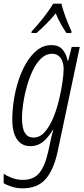

<svg xmlns="http://www.w3.org/2000/svg" viewBox="-40 -787 460 1047"><path d="M83 240Q52 240 24 231Q-4 222 -20 212V160Q-4 172 25 183Q54 194 84 194Q144 194 175 155.5Q206 117 223 39L234 -12Q236 -22 240.5 -41Q245 -60 251 -80H249Q223 -37 194 -13.5Q165 10 126 10Q78 10 52.5 -27.5Q27 -65 27 -137Q27 -183 35 -237.5Q43 -292 60 -345.5Q77 -399 103 -443Q129 -487 163 -514Q197 -541 241 -541Q280 -541 300.5 -517.5Q321 -494 329 -456H332L351 -531H395L274 41Q252 141 208 190.5Q164 240 83 240ZM142 -37Q176 -36 203 -66Q230 -96 249.5 -142.5Q269 -189 281.5 -241Q294 -293 300.5 -338.5Q307 -384 307 -410Q307 -449 290 -471.5Q273 -494 244 -494Q212 -494 186 -470Q160 -446 140.5 -406.5Q121 -367 107.5 -320Q94 -273 87 -226.5Q80 -180 80 -142Q80 -87 96 -62Q112 -37 142 -37ZM133 -616Q164 -649 196 -689.5Q228 -730 250 -767H295Q299 -748 309 -718.5Q319 -689 330.5 -661Q342 -633 350 -616L349 -607H322Q308 -628 292 -656Q276 -684 264 -714Q240 -685 213 -657.5Q186 -630 159 -607H131Z"/></svg>

Font: Noto Sans ExtraCondensed Light
Style: Italic
Weight: 300
Width: 2
Italic angle: -12°
Designer: Monotype Design Team
Foundry: Monotype Imaging Inc.
Version: Version 2.013; ttfautohint (v1.8.4.7-5d5b)